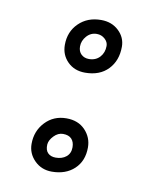

<svg xmlns="http://www.w3.org/2000/svg" viewBox="-59 -498 427 530"><g transform="rotate(10 155.0 -233.0)"><path d="M96 -366Q96 -403 120.5 -427Q145 -451 183 -451Q213 -451 232.5 -432.5Q252 -414 252 -388Q252 -349 228.5 -324.5Q205 -300 164 -300Q134 -300 115 -319Q96 -338 96 -366ZM210 -383Q210 -394 200.5 -402.5Q191 -411 178 -411Q161 -411 149.5 -398Q138 -385 138 -369Q138 -355 146.5 -347Q155 -339 168 -339Q187 -339 198.5 -351.5Q210 -364 210 -383ZM53 -81Q53 -117 76.5 -142Q100 -167 136 -167Q169 -167 188.5 -146.5Q208 -126 208 -98Q208 -60 184 -37.5Q160 -15 121 -15Q92 -15 72.5 -34.5Q53 -54 53 -81ZM166 -91Q166 -106 158 -114.5Q150 -123 134 -123Q120 -123 108.5 -111Q97 -99 96 -87Q95 -71 103 -63Q111 -55 125 -55Q143 -55 154.5 -64.5Q166 -74 166 -91Z"/></g></svg>

Font: Mali
Style: Italic
Weight: 400
Italic angle: -10°
Version: Version 1.000; ttfautohint (v1.6)